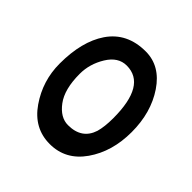

<svg xmlns="http://www.w3.org/2000/svg" viewBox="-134 -568 672 672"><g transform="rotate(45 201.5 -232.5)"><path d="M215 -466Q287 -466 333.5 -397Q380 -328 380 -231.5Q380 -135 332.5 -67Q285 1 206.5 1Q128 1 80 -68.5Q32 -138 32 -223Q32 -332 76 -397Q123 -466 215 -466ZM203 -384Q161 -384 134 -340Q107 -296 107 -247Q107 -171 137 -131Q167 -91 205 -91Q273 -91 292 -150Q300 -178 300 -220Q300 -384 203 -384Z"/></g></svg>

Font: Patrick Hand
Style: Regular
Weight: 400
Designer: Patrick Wagesreiter
Foundry: Patrick Wagesreiter
Version: Version 1.003;PS 001.003;hotconv 1.0.70;makeotf.lib2.5.58329